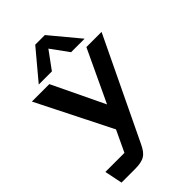

<svg xmlns="http://www.w3.org/2000/svg" viewBox="-274 -823 1136 1136"><g transform="rotate(-45 294.0 -255.0)"><path d="M38.5 214 15.5 102H175Q175 102 175 102Q175 102 175 102L238 -31.5L2.5 -500H148.5L305 -173.5L458.5 -500H585.5L281 135Q270 158 258.8 173.2Q247.5 188.5 232.5 197.5Q217.5 206.5 197.2 210.2Q177 214 149 214ZM102.5 -542.5 254.5 -724H335L486 -542.5H373L293 -652.5L212.5 -542.5Z"/></g></svg>

Font: Science Gothic
Style: Regular
Weight: 400
Designer: Thomas Phinney, Vassil Kateliev, Brandon Buerkle
Foundry: Font Detective LLC
Version: Version 1.018